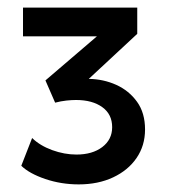

<svg xmlns="http://www.w3.org/2000/svg" viewBox="-20 -836 450 505"><path d="M187 -351Q141 -351 99 -365.2Q57 -379.5 36 -400L64.5 -473Q85 -453 117.2 -441.2Q149.5 -429.5 181 -429.5Q223 -429.5 249 -449.2Q275 -469 275 -501.5Q275 -535.5 249 -554.2Q223 -573 180 -573Q168.5 -573 154.5 -571.5Q140.5 -570 125 -566L99.5 -624.5L235 -740.5H40.5V-816H341V-747L213.5 -628.5Q252 -628 285.8 -612.8Q319.5 -597.5 340.5 -568.2Q361.5 -539 361.5 -495.5Q361.5 -453 339.2 -420.5Q317 -388 277.5 -369.5Q238 -351 187 -351Z"/></svg>

Font: Geologica Roman Medium
Style: Regular
Weight: 500
Designer: Sindre Bremnes, Frode Helland
Foundry: Monokrom Skriftforlag AS
Version: Version 1.010;gftools[0.9.28]